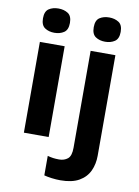

<svg xmlns="http://www.w3.org/2000/svg" viewBox="-105 -829 821 1137"><g transform="rotate(10 305.0 -260.0)"><path d="M152.8 -759.8Q186 -759.8 210 -744.4Q233.9 -729 233.9 -687Q233.9 -645.5 210 -629.6Q186 -613.8 152.8 -613.8Q119.1 -613.8 95.5 -629.6Q71.8 -645.5 71.8 -687Q71.8 -729 95.5 -744.4Q119.1 -759.8 152.8 -759.8ZM227.1 -545.9V0H78.1V-545.9ZM377 -687Q377 -729 400.6 -744.4Q424.3 -759.8 458 -759.8Q491.2 -759.8 515.1 -744.4Q539.1 -729 539.1 -687Q539.1 -645.5 515.1 -629.6Q491.2 -613.8 458 -613.8Q424.3 -613.8 400.6 -629.6Q377 -645.5 377 -687ZM339.4 240.2Q314 240.2 286.6 236.6Q259.3 232.9 241.2 228V110.8Q259.3 115.7 275.1 117.9Q291 120.1 311 120.1Q341.3 120.1 362.3 103.3Q383.3 86.4 383.3 37.1V-545.9H532.2V59.1Q532.2 108.9 513.2 150.1Q494.1 191.4 451.7 215.8Q409.2 240.2 339.4 240.2Z"/></g></svg>

Font: Open Sans
Style: Bold
Weight: 700
Designer: Monotype Design Team
Foundry: Monotype Imaging Inc.
Version: Version 3.000; ttfautohint (v1.8.4)